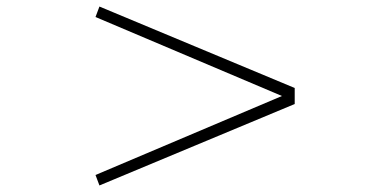

<svg xmlns="http://www.w3.org/2000/svg" viewBox="-20 -552 1140 587"><path d="M284 15 272 -17 842 -258.5 272 -500 284 -532 881 -283V-234Z"/></svg>

Font: Trispace Expanded Thin
Style: Regular
Weight: 100
Width: 7
Designer: Tyler Finck
Foundry: Etcetera Type Company
Version: Version 1.210; ttfautohint (v1.8.3)